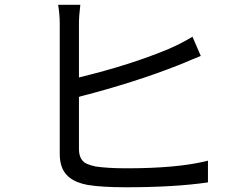

<svg xmlns="http://www.w3.org/2000/svg" viewBox="-20 -789 1040 811"><path d="M313.5 -379.9V-160.2Q313.5 -111.3 347.7 -96.7Q361.3 -90.8 382.8 -85.9Q434.6 -78.1 514.6 -78.1Q722.7 -78.1 846.7 -107.4Q853.5 -109.4 858.4 -110.4V-18.6Q717.8 2 511.7 2Q410.2 2 350.6 -7.8Q253.9 -25.4 237.3 -96.7Q232.4 -115.2 232.4 -137.7V-688.5Q232.4 -727.5 225.6 -768.6H319.3Q313.5 -721.7 313.5 -688.5V-461.9Q531.2 -514.6 694.3 -583Q700.2 -585.9 705.1 -587.9Q743.2 -604.5 793 -633.8L828.1 -552.7Q816.4 -547.9 792 -538.1Q752 -520.5 733.4 -513.7Q550.8 -441.4 316.4 -380.9L315.4 -379.9Z"/></svg>

Font: Taipei Sans TC Beta
Style: Regular
Weight: 400
Designer: JT Foundry
Foundry: JT Foundry
Version: Version 1.000